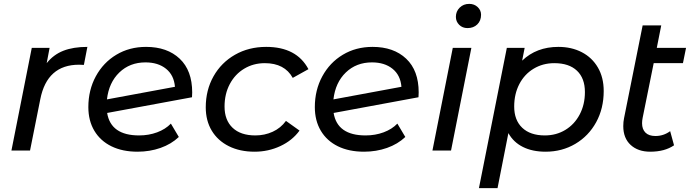

<svg xmlns="http://www.w3.org/2000/svg" viewBox="-20 -777 3569 991"><path d="M431 -535 413 -442Q404 -443 388 -443Q223 -443 188 -265L135 0H39L144 -530H236L221 -451Q256 -495 307 -515Q358 -535 431 -535Z M972 -300Q972 -284 971 -275L533 -194Q552 -78 698 -78Q748 -78 791 -94Q834 -110 862 -139L903 -70Q864 -33 808.5 -13.5Q753 6 690 6Q612 6 555 -22Q498 -50 467 -102Q436 -154 436 -224Q436 -312 474.5 -383Q513 -454 580.5 -494.5Q648 -535 734 -535Q843 -535 907.5 -474Q972 -413 972 -300ZM532 -264 883 -329Q878 -389 837 -422Q796 -455 731 -455Q650 -455 596 -403Q542 -351 532 -264Z M1042 -223Q1042 -312 1082 -383Q1122 -454 1193 -494.5Q1264 -535 1354 -535Q1511 -535 1572 -420L1491 -375Q1449 -451 1347 -451Q1288 -451 1240.5 -422.5Q1193 -394 1166 -343Q1139 -292 1139 -227Q1139 -157 1180.5 -117.5Q1222 -78 1298 -78Q1346 -78 1387.5 -97Q1429 -116 1456 -153L1526 -103Q1489 -52 1427 -23Q1365 6 1294 6Q1218 6 1161 -22.5Q1104 -51 1073 -102.5Q1042 -154 1042 -223Z M2141 -300Q2141 -284 2140 -275L1702 -194Q1721 -78 1867 -78Q1917 -78 1960 -94Q2003 -110 2031 -139L2072 -70Q2033 -33 1977.5 -13.5Q1922 6 1859 6Q1781 6 1724 -22Q1667 -50 1636 -102Q1605 -154 1605 -224Q1605 -312 1643.5 -383Q1682 -454 1749.5 -494.5Q1817 -535 1903 -535Q2012 -535 2076.5 -474Q2141 -413 2141 -300ZM1701 -264 2052 -329Q2047 -389 2006 -422Q1965 -455 1900 -455Q1819 -455 1765 -403Q1711 -351 1701 -264Z M2317 -530H2413L2308 0H2212ZM2333 -690Q2333 -718 2352.5 -737.5Q2372 -757 2402 -757Q2428 -757 2445.5 -740.5Q2463 -724 2463 -701Q2463 -670 2443.5 -651Q2424 -632 2393 -632Q2367 -632 2350 -649Q2333 -666 2333 -690Z M3096 -307Q3096 -217 3057 -146Q3018 -75 2949.5 -34.5Q2881 6 2796 6Q2728 6 2679 -18.5Q2630 -43 2604 -90L2548 194H2452L2596 -530H2688L2675 -464Q2749 -535 2862 -535Q2930 -535 2983 -507.5Q3036 -480 3066 -428.5Q3096 -377 3096 -307ZM2999 -302Q2999 -373 2958 -412Q2917 -451 2841 -451Q2782 -451 2734.5 -422.5Q2687 -394 2660.5 -343Q2634 -292 2634 -227Q2634 -157 2675.5 -117.5Q2717 -78 2792 -78Q2851 -78 2898 -106.5Q2945 -135 2972 -186Q2999 -237 2999 -302Z M3297 -169Q3294 -154 3294 -141Q3294 -110 3311.5 -92.5Q3329 -75 3363 -75Q3405 -75 3439 -100L3459 -27Q3411 6 3336 6Q3273 6 3235 -29Q3197 -64 3197 -126Q3197 -148 3201 -167L3297 -646H3393L3370 -530H3521L3505 -451H3354Z"/></svg>

Font: Montserrat Alternates Medium
Style: Italic
Weight: 500
Italic angle: -11.3°
Designer: Julieta Ulanovsky
Foundry: Julieta Ulanovsky
Version: Version 7.200